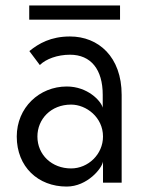

<svg xmlns="http://www.w3.org/2000/svg" viewBox="-20 -665 526 699"><path d="M238.8 -284.2C294.4 -284.2 355 -237.8 355 -168C355 -103 300.8 -51.8 238.8 -51.8C168.9 -51.8 116.2 -101.1 116.2 -168C116.2 -231 165 -284.2 238.8 -284.2ZM223.1 -350.1C123 -350.1 41 -272.9 41 -168C41 -57.6 118.7 14.2 222.7 14.2C298.3 14.2 352.1 -53.2 355 -77.1V-76.2V0H422.9V-259.8V-319.8C422.9 -458 338.4 -532.2 234.9 -532.2C165 -532.2 121.1 -506.8 86.9 -479L125 -428.2C147 -450.2 189 -465.8 234.9 -465.8C311 -465.8 354 -412.1 354 -319.8V-272.9C347.7 -297.9 298.8 -350.1 223.1 -350.1ZM86.4 -645V-593.3H417V-645Z"/></svg>

Font: Tuffy
Style: Regular
Weight: 500
Designer: Thatcher Ulrich, Karoly Barta and Michael Everson
Version: Version 001.270